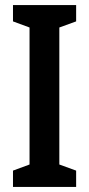

<svg xmlns="http://www.w3.org/2000/svg" viewBox="-20 -734 350 754"><path d="M279 0V-64L213 -88V-626L279 -650V-714H31V-650L96 -626V-88L31 -64V0Z"/></svg>

Font: Noto Sans Myanmar UI ExtraCondensed SemiBold
Style: Regular
Weight: 600
Width: 2
Designer: Monotype Design Team
Foundry: Monotype Imaging Inc.
Version: Version 2.103